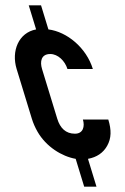

<svg xmlns="http://www.w3.org/2000/svg" viewBox="-20 -692 469 718"><path d="M260.2 -192C226.1 -192 204.9 -212.7 194.1 -248L137.2 -434C128.9 -461.2 133.3 -490 168.1 -490C196.4 -490 222.9 -464.5 232.2 -434L327.2 -434C302.9 -513.5 230.5 -573.2 161 -582L133.5 -672H87.5L115 -582C49.1 -569.7 21.8 -500.7 42.2 -434L99.1 -248C104.2 -231.3 111.4 -215 120.6 -199C152.5 -143.6 210.9 -107.1 263 -98L294.8 6H340.8L309 -98C341.8 -104 365.7 -120.2 380.6 -146.5C396.7 -174.8 397 -206 385 -245H290C297.7 -219.8 291.4 -192 260.2 -192Z"/></svg>

Font: Din Kursivschrift
Style: LeftEng
Weight: 400
Version: Version 1.089